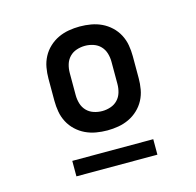

<svg xmlns="http://www.w3.org/2000/svg" viewBox="-81 -777 686 671"><g transform="rotate(-15 262.5 -441.5)"><path d="M263 -317Q242 -317 222 -320.5Q202 -324 184 -332.5Q166 -341 151 -355Q136 -369 126.5 -387Q117 -405 113.5 -425Q110 -445 110 -465V-545Q110 -565 113.5 -585Q117 -605 126.5 -623Q136 -641 151 -655Q166 -669 184 -677.5Q202 -686 222 -689.5Q242 -693 262 -693Q283 -693 303 -689.5Q323 -686 341 -677.5Q359 -669 374 -655Q389 -641 398.5 -623Q408 -605 411.5 -585Q415 -565 415 -545V-465Q415 -445 411.5 -425Q408 -405 398.5 -387Q389 -369 374 -355Q359 -341 341 -332.5Q323 -324 303 -320.5Q283 -317 263 -317ZM263 -387Q278 -387 293 -392Q308 -397 318.5 -408Q329 -419 333.5 -434Q338 -449 338 -465V-545Q338 -561 333.5 -576Q329 -591 318.5 -602Q308 -613 293 -618Q278 -623 263 -623Q247 -623 232 -618Q217 -613 206.5 -602Q196 -591 191.5 -576Q187 -561 187 -545V-465Q187 -449 191.5 -434Q196 -419 206.5 -408Q217 -397 232 -392Q247 -387 263 -387ZM116 -190V-246H409V-190Z"/></g></svg>

Font: Iosevka Pride
Style: Regular
Weight: 400
Monospace: yes
Designer: Belleve Invis
Foundry: Belleve Invis
Version: Version 30.3.1; ttfautohint (v1.8.4)